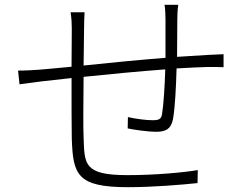

<svg xmlns="http://www.w3.org/2000/svg" viewBox="-20 -777 1003 797"><path d="M55 -484 61 -427C89 -431 120 -435 151 -439C181 -442 225 -447 277 -453C277 -352 277 -243 278 -201C283 -52 300 0 511 0C614 0 734 -10 800 -17L801 -71C743 -61 623 -50 510 -50C327 -50 331 -95 327 -207C325 -242 326 -351 327 -458C432 -469 558 -481 666 -489C664 -421 659 -341 653 -306C650 -282 640 -278 613 -278C588 -278 546 -283 511 -291L510 -244C532 -239 592 -230 629 -230C670 -230 690 -243 698 -282C707 -330 711 -424 713 -493C764 -496 808 -498 842 -499C865 -499 894 -499 908 -498V-552C889 -551 866 -550 842 -549C804 -547 761 -544 715 -541C715 -588 716 -648 716 -694C716 -713 717 -740 720 -757H663C666 -741 667 -713 667 -693V-537C554 -528 429 -516 327 -505L329 -659C329 -683 330 -709 331 -726H273C277 -699 278 -681 278 -658L277 -500C221 -495 175 -490 147 -488C120 -486 88 -484 55 -484Z"/></svg>

Font: GenEiGothic-pro-Light
Style: Regular
Weight: 300
Designer: Ryoko NISHIZUKA (kana & ideographs); Paul D. Hunt (Latin, Greek & Cyrillic); Wenlong ZHANG (bopomofo); Sandoll Communica
Foundry: Adobe Systems Incorporated; o_tamon
Version: Version 1.000.140830